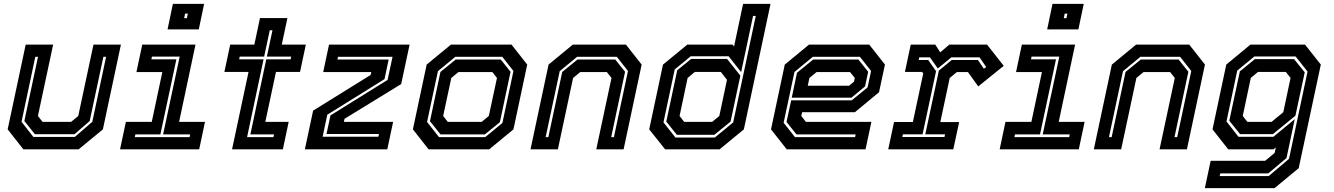

<svg xmlns="http://www.w3.org/2000/svg" viewBox="-20 -770 6880 990"><path d="M100.5 0 19.5 -103 112.5 -540H254L175.5 -172L199.5 -141.5H346.5L383.5 -172L462 -540H603.5L510.5 -103L385.5 0ZM152 -64H366L456 -142L527 -477H513L442.5 -146L364 -78H160L105.5 -146L176 -477H162L91 -142Z M844 -618.5 871.5 -750H1032.5L1005 -618.5ZM929.5 -676H943.5L948.5 -700H934.5ZM599 0 629 -141.5H762.5L817 -398.5H683.5L713.5 -540H988L903.5 -141.5H1037L1007 0ZM675 -63H957.5L960.5 -77H821L906.5 -478H763.5L760.5 -464H889.5L807 -77H678Z M1176.5 0 1261.5 -399H1137L1167 -540H1291.5L1320.5 -677H1462L1433 -540H1557L1527 -399H1403L1348 -141.5H1468.5L1438.5 0ZM1254 -63H1390L1393 -77H1271L1353 -464H1478.5L1481.5 -478H1356L1385 -614H1371L1342 -478H1216L1213 -464H1339Z M1643.5 -65H1931L1934 -79H1663.5L1684 -175L1978.5 -358L2004 -477H1723L1720 -463H1984L1962.5 -362L1667.5 -178.5ZM1552 0 1594.5 -199.5 1891 -383.5 1894.5 -398.5H1646.5L1676.5 -540H2092L2048.5 -336.5L1756.5 -157.5L1753 -141.5H2007L1977 0Z M2190 0 2109 -103 2180 -437 2305 -540H2617.5L2698.5 -437L2627.5 -103L2502.5 0ZM2243.5 -63H2482L2570.5 -136L2627.5 -404L2570 -477H2327.5L2238 -403L2182 -141ZM2251.5 -77 2197 -145 2251 -399 2329.5 -463H2562L2612.5 -400L2557.5 -140L2480 -77ZM2289 -141.5H2463.5L2500.5 -172L2542.5 -368L2518.5 -398.5H2344L2307 -368L2265 -172Z M2715.5 0 2808.5 -437 2933.5 -540H3207.5L3288.5 -437L3195.5 0H3054.5L3133 -368L3109 -398.5H2972L2935 -368L2856.5 0ZM2793.5 -63H2807.5L2879 -399L2957.5 -463H3152.5L3203 -400L3131.5 -63H3145.5L3218 -404L3160.5 -477H2955.5L2866 -403Z M3690.5 0H3409.5L3327.5 -103L3398.5 -437L3524 -540H3757L3765 -530.5L3811.5 -750H3953L3815.5 -103ZM3663.5 -75H3470L3415.5 -143L3472 -408L3543.5 -466H3729L3797.5 -380L3747 -143ZM3652 -141.5 3689 -172 3728.5 -358.5 3697 -399H3562.5L3525.5 -368L3484 -172L3508 -141.5ZM3666 -61 3760.5 -139 3877 -688H3863L3801.5 -398L3737 -480H3541.5L3459 -412L3401 -139L3462.5 -61Z M4462 -540 4543 -437 4512.5 -294.5 4388 -191.5H4116L4111.5 -172L4135.5 -141.5H4473L4443 0H4036.5L3955.5 -103L4026.5 -437L4151.5 -540ZM4406 -463 4456.5 -400 4440.5 -324.5 4370.5 -266.5H4062.5L4089.5 -395L4173 -463ZM4414 -477H4171L4076.5 -399L4020.5 -137L4079 -63H4389L4392 -77H4087L4035.5 -141L4059.5 -252.5H4371.5L4453.5 -319.5L4471.5 -404ZM4363 -398.5H4190.5L4153.5 -368L4145 -328H4358L4383.5 -349L4387.5 -368Z M4560 0 4590 -141H4687L4740.5 -391.5L4734.5 -399H4646L4676 -540H4802.5L4828 -500L4875 -540H5069.5L5155.5 -430.5L5024 -324.5L4971 -398.5H4914L4877 -368L4828.5 -140.5H4925.5L4895.5 0ZM4632.5 -63.5H4850L4853 -77.5H4751L4821 -406L4887 -460.5H5022.5L5053 -415.5L5065 -424.5L5030.5 -474.5H4885.5L4815.5 -417L4775 -474.5H4720L4717 -460.5H4766L4806.5 -403L4737 -77.5H4635.5Z M5379.5 -618.5 5407 -750H5568L5540.5 -618.5ZM5465 -676H5479L5484 -700H5470ZM5134.5 0 5164.5 -141.5H5298L5352.5 -398.5H5219L5249 -540H5523.5L5439 -141.5H5572.5L5542.5 0ZM5210.5 -63H5493L5496 -77H5356.5L5442 -478H5299L5296 -464H5425L5342.5 -77H5213.5Z M5620 0 5713 -437 5838 -540H6112L6193 -437L6100 0H5959L6037.5 -368L6013.5 -398.5H5876.5L5839.5 -368L5761 0ZM5698 -63H5712L5783.5 -399L5862 -463H6057L6107.5 -400L6036 -63H6050L6122.5 -404L6065 -477H5860L5770.5 -403Z M6192.5 200 6222.5 59H6503.5L6552.5 18.5L6558.5 -10L6546.5 0H6313L6232 -103L6303 -437L6427.5 -540H6709L6790.5 -437L6676.5 97L6552 200ZM6269 138H6521.5L6626.5 49L6722 -401L6660.5 -479H6448L6359.5 -406L6304 -143.5L6366 -64.5H6545.5L6656 -155.5L6613.5 45L6519.5 124H6272ZM6374 -78.5 6318.5 -147.5 6373 -402 6450 -465H6652.5L6707.5 -397L6659.5 -173.5L6543.5 -78.5ZM6412 -141.5H6536.5L6597 -191.5L6634.5 -368.5L6610 -399H6466.5L6429.5 -368.5L6388 -172Z"/></svg>

Font: Tourney Thin
Style: Italic
Weight: 100
Italic angle: -12°
Designer: Tyler Finck
Foundry: Etcetera Type Co
Version: Version 1.015